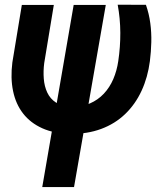

<svg xmlns="http://www.w3.org/2000/svg" viewBox="-20 -549 678 803"><path d="M71.3 -528.3H205.1L165 -285.6Q160.6 -252 163.1 -220Q165.5 -188 177.7 -161.9Q189.9 -135.7 214.4 -119.9Q238.8 -104 279.3 -103Q322.8 -102.1 356.2 -116.5Q389.6 -130.9 414.3 -157.2Q439 -183.6 453.9 -218.5Q468.8 -253.4 474.6 -293.5Q483.4 -352.1 483.2 -411.9Q482.9 -471.7 472.2 -529.3L590.3 -528.8Q603.5 -491.2 608.6 -451.9Q613.8 -412.6 612.8 -372.6Q611.8 -332.5 606.9 -293.5Q598.1 -225.6 572 -169.2Q545.9 -112.8 503.4 -72Q460.9 -31.2 403.1 -9.8Q345.2 11.7 274.9 10.7Q206.5 9.8 157 -12.5Q107.4 -34.7 76.7 -74.2Q45.9 -113.8 34.7 -168.2Q23.4 -222.7 31.7 -288.1ZM288.1 -528.3H422.4L289.6 233.4H156.7Z"/></svg>

Font: Roboto Condensed
Style: Bold Italic
Weight: 700
Italic angle: -12°
Designer: Christian Robertson
Foundry: Google
Version: Version 3.0